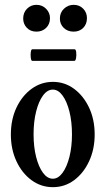

<svg xmlns="http://www.w3.org/2000/svg" viewBox="-20 -764 437 795"><path d="M199 11Q150 11 110.5 -18Q71 -47 48 -96.5Q25 -146 25 -207Q25 -269 48 -318Q71 -367 110.5 -396Q150 -425 199 -425Q248 -425 287 -396Q326 -367 349 -318Q372 -269 372 -207Q372 -146 349 -96.5Q326 -47 287 -18Q248 11 199 11ZM199 -24Q221 -24 239 -48.5Q257 -73 267.5 -114.5Q278 -156 278 -208Q278 -260 267.5 -302Q257 -344 239 -368.5Q221 -393 199 -393Q176 -393 158 -368.5Q140 -344 129.5 -302Q119 -260 119 -208Q119 -156 129.5 -114.5Q140 -73 158 -48.5Q176 -24 199 -24ZM114 -512Q109 -512 107.5 -524Q106 -536 107.5 -548Q109 -560 114 -560H289Q294 -560 295.5 -548Q297 -536 295 -524Q293 -512 288 -512ZM131 -633Q106 -633 91 -649Q76 -665 76 -687Q76 -712 92 -728Q108 -744 131 -744Q155 -744 171 -727.5Q187 -711 187 -689Q187 -664 171 -648.5Q155 -633 131 -633ZM285 -633Q260 -633 244 -648.5Q228 -664 228 -687Q228 -712 245 -728Q262 -744 285 -744Q309 -744 324.5 -728Q340 -712 340 -689Q340 -664 324.5 -648.5Q309 -633 285 -633Z"/></svg>

Font: Junicode Two Beta Condensed Medium
Style: Regular
Weight: 500
Width: 3
Designer: Peter S. Baker
Foundry: Briery Creek Software
Version: Version 1.053; ttfautohint (v1.8.4)